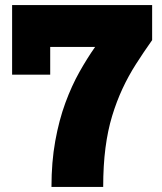

<svg xmlns="http://www.w3.org/2000/svg" viewBox="-20 -741 642 761"><path d="M184 0Q184 -99 199 -182Q214 -265 239 -333Q264 -401 295 -456Q326 -511 357 -555H179V-445H28V-721H583V-582Q549 -534 519 -487Q489 -440 465.5 -389.5Q442 -339 424.5 -281.5Q407 -224 398 -154.5Q389 -85 389 0Z"/></svg>

Font: Mona Sans ExtraLight Black
Style: Regular
Weight: 900
Version: Version 2.000